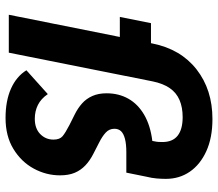

<svg xmlns="http://www.w3.org/2000/svg" viewBox="-68 -724 804 709"><g transform="rotate(90 334.5 -370.0)"><path d="M628 -189Q628 -138 603 -92Q578 -46 530.5 -17Q483 12 416 12Q353 12 308 -8Q263 -28 240 -65L328 -144Q345 -119 368 -107.5Q391 -96 419 -96Q455 -96 475.5 -116Q496 -136 496 -165Q496 -188 483.5 -198.5Q471 -209 442 -224L402 -244Q380 -255 362.5 -270.5Q345 -286 335 -308.5Q325 -331 325 -361Q325 -406 345 -441.5Q365 -477 404.5 -500Q444 -523 501 -530L502 -536Q504 -545 504.5 -552Q505 -559 505 -567Q505 -605 481.5 -623.5Q458 -642 413 -642Q377 -642 350 -630.5Q323 -619 306 -594.5Q289 -570 281 -531L175 0H35L117 -410H43L66 -525H140L141 -530Q162 -635 237 -693.5Q312 -752 420 -752Q489 -752 538.5 -729.5Q588 -707 614.5 -668.5Q641 -630 641 -580Q641 -564 639.5 -546Q638 -528 633 -508L618 -434H542Q513 -434 493.5 -429Q474 -424 465 -414.5Q456 -405 456 -390Q456 -371 470 -358Q484 -345 508 -333L547 -313Q573 -300 591 -283Q609 -266 618.5 -243.5Q628 -221 628 -189Z"/></g></svg>

Font: IBM Plex Sans
Style: Italic
Weight: 400
Italic angle: -11.31°
Designer: Mike Abbink, Paul van der Laan, Pieter van Rosmalen
Foundry: Bold Monday
Version: Version 3.201